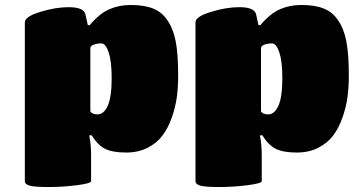

<svg xmlns="http://www.w3.org/2000/svg" viewBox="-20 -609 1426 774"><path d="M373 -147.9Q398.9 -147.9 414.6 -183.1Q430.2 -218.3 430.2 -293.9Q430.2 -360.8 418.2 -397.5Q406.2 -434.1 388.2 -434.1Q371.6 -434.1 357.9 -429Q344.2 -423.8 344.2 -415V-160.2Q351.1 -147.9 373 -147.9ZM506.8 -588.9Q561.5 -588.9 596.9 -574.7Q632.3 -560.5 653.8 -528.8Q678.2 -494.1 688.2 -442.9Q698.2 -391.6 698.2 -303.2Q698.2 -258.8 692.9 -218.3Q687.5 -177.7 672.9 -135.7Q658.2 -93.8 635.5 -63.2Q612.8 -32.7 575.2 -13.4Q537.6 5.9 488.8 5.9Q434.6 5.9 404.8 -8.5Q375 -22.9 349.1 -64L339.8 -63Q347.2 -25.4 347.2 14.2V121.1Q347.2 130.4 289.6 137.7Q231.9 145 175.8 145Q120.6 145 100.3 139.6Q80.1 134.3 80.1 121.1V-519Q80.1 -542 142.1 -561Q204.1 -580.1 256.8 -580.1Q316.9 -580.1 324.2 -551.8L334 -507.8H341.8Q381.3 -554.7 420.7 -571.8Q460 -588.9 506.8 -588.9Z M1061 -147.9Q1086.9 -147.9 1102.5 -183.1Q1118.2 -218.3 1118.2 -293.9Q1118.2 -360.8 1106.2 -397.5Q1094.2 -434.1 1076.2 -434.1Q1059.6 -434.1 1045.9 -429Q1032.2 -423.8 1032.2 -415V-160.2Q1039.1 -147.9 1061 -147.9ZM1194.8 -588.9Q1249.5 -588.9 1284.9 -574.7Q1320.3 -560.5 1341.8 -528.8Q1366.2 -494.1 1376.2 -442.9Q1386.2 -391.6 1386.2 -303.2Q1386.2 -258.8 1380.9 -218.3Q1375.5 -177.7 1360.8 -135.7Q1346.2 -93.8 1323.5 -63.2Q1300.8 -32.7 1263.2 -13.4Q1225.6 5.9 1176.8 5.9Q1122.6 5.9 1092.8 -8.5Q1063 -22.9 1037.1 -64L1027.8 -63Q1035.2 -25.4 1035.2 14.2V121.1Q1035.2 130.4 977.5 137.7Q919.9 145 863.8 145Q808.6 145 788.3 139.6Q768.1 134.3 768.1 121.1V-519Q768.1 -542 830.1 -561Q892.1 -580.1 944.8 -580.1Q1004.9 -580.1 1012.2 -551.8L1022 -507.8H1029.8Q1069.3 -554.7 1108.6 -571.8Q1147.9 -588.9 1194.8 -588.9Z"/></svg>

Font: GGS TheRock Black
Style: Regular
Weight: 900
Designer: Rodrigo Fuenzalida (2012); Goodgame Studios (2014)
Foundry: Rodrigo Fuenzalida,2012;  GGS,2014
Version: Version 1.002 | FøM Mod